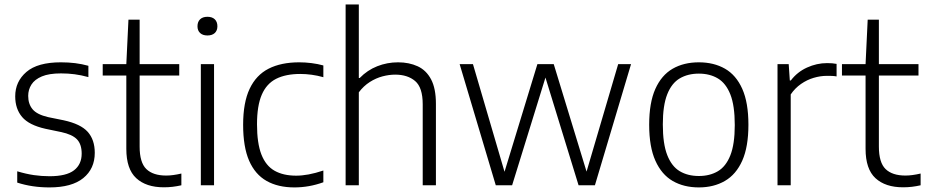

<svg xmlns="http://www.w3.org/2000/svg" viewBox="-20 -828 4140 858"><path d="M201 9.5Q162 9.5 126.5 4.2Q91 -1 57 -12V-62.5Q97 -50.5 131.5 -45.5Q166 -40.5 201.5 -40.5Q276.5 -40.5 310.8 -67Q345 -93.5 345 -141.5Q345 -183.5 323.8 -205.5Q302.5 -227.5 252.5 -238L183 -252.5Q109.5 -269 78.8 -305.2Q48 -341.5 48 -397.5Q48 -463.5 98 -506.5Q148 -549.5 252 -549.5Q285.5 -549.5 315.8 -545.8Q346 -542 375 -534V-483.5Q342 -492.5 313.2 -496.2Q284.5 -500 252.5 -500Q199 -500 167 -486.5Q135 -473 120.5 -450.2Q106 -427.5 106 -399.5Q106 -363 125.8 -339.5Q145.5 -316 195.5 -304.5L264.5 -290.5Q340.5 -274 372 -238.8Q403.5 -203.5 403.5 -145Q403.5 -74 352.2 -32.2Q301 9.5 201 9.5Z M712 9Q633 9 588.8 -31.8Q544.5 -72.5 544.5 -163V-541.5L554 -740H604V-173Q604 -101.5 634 -72.5Q664 -43.5 722.5 -43.5Q738 -43.5 754.5 -45.8Q771 -48 790.5 -52.5V0Q770.5 4.5 751.2 6.8Q732 9 712 9ZM439 -490.5V-541.5H781V-490.5Z M877.5 0V-541.5H936.5V0ZM907 -669.5Q886 -669.5 874.2 -680.5Q862.5 -691.5 862.5 -710.5Q862.5 -730.5 874.2 -741.8Q886 -753 907 -753Q928 -753 939.8 -741.8Q951.5 -730.5 951.5 -710.5Q951.5 -691.5 939.8 -680.5Q928 -669.5 907 -669.5Z M1295.5 9.5Q1222.5 9.5 1171.2 -19.5Q1120 -48.5 1093.2 -110Q1066.5 -171.5 1066.5 -270.5Q1066.5 -369.5 1095.5 -431Q1124.5 -492.5 1180.2 -521Q1236 -549.5 1317 -549.5Q1344 -549.5 1372 -546Q1400 -542.5 1425 -535.5V-483Q1398.5 -490.5 1372.5 -494Q1346.5 -497.5 1322 -497.5Q1257 -497.5 1214 -475.8Q1171 -454 1149.8 -404.8Q1128.5 -355.5 1128.5 -272.5Q1128.5 -188 1148.2 -137.5Q1168 -87 1207 -65Q1246 -43 1303.5 -43Q1329.5 -43 1359.2 -48.5Q1389 -54 1425 -66V-13.5Q1393 -2 1360.5 3.8Q1328 9.5 1295.5 9.5Z M1524.5 0V-808H1583.5V-479.5H1587.5Q1621.5 -514.5 1665.8 -532Q1710 -549.5 1759 -549.5Q1808 -549.5 1846.5 -531.8Q1885 -514 1906.5 -473.2Q1928 -432.5 1928 -364V0H1869V-362Q1869 -437 1835.2 -465.8Q1801.5 -494.5 1746 -494.5Q1719 -494.5 1689.5 -486.8Q1660 -479 1632.5 -461.5Q1605 -444 1583.5 -415.5V0Z M2195.5 0 2034 -541.5H2093.5L2238.5 -47H2230.5L2381.5 -541.5H2454.5L2605.5 -47H2597L2742.5 -541.5H2800L2638.5 0H2565.5L2413 -496H2422L2268.5 0Z M3103 9.5Q3036 9.5 2986.2 -19.2Q2936.5 -48 2908.8 -109.8Q2881 -171.5 2881 -270.5Q2881 -369 2908.5 -430.5Q2936 -492 2985.8 -520.8Q3035.5 -549.5 3103 -549.5Q3170 -549.5 3219.8 -521Q3269.5 -492.5 3297 -431Q3324.5 -369.5 3324.5 -270.5Q3324.5 -172 3297 -110.2Q3269.5 -48.5 3219.5 -19.5Q3169.5 9.5 3103 9.5ZM3103 -41.5Q3152 -41.5 3188 -62.8Q3224 -84 3243.8 -134Q3263.5 -184 3263.5 -269Q3263.5 -356 3243.8 -406Q3224 -456 3188 -477.5Q3152 -499 3103 -499Q3054 -499 3017.8 -477.8Q2981.5 -456.5 2961.8 -406.8Q2942 -357 2942 -272Q2942 -185 2961.8 -134.8Q2981.5 -84.5 3017.5 -63Q3053.5 -41.5 3103 -41.5Z M3454.5 0V-541.5H3504.5L3509.5 -468.5H3514Q3543 -506.5 3586.5 -526.2Q3630 -546 3676 -546Q3688.5 -546 3698.5 -545.2Q3708.5 -544.5 3718.5 -542.5V-486.5Q3707.5 -488.5 3696.8 -488.8Q3686 -489 3673.5 -489Q3646 -489 3616.2 -480.2Q3586.5 -471.5 3559.5 -452.8Q3532.5 -434 3513.5 -406V0Z M4015.5 9Q3936.5 9 3892.2 -31.8Q3848 -72.5 3848 -163V-541.5L3857.5 -740H3907.5V-173Q3907.5 -101.5 3937.5 -72.5Q3967.5 -43.5 4026 -43.5Q4041.5 -43.5 4058 -45.8Q4074.5 -48 4094 -52.5V0Q4074 4.5 4054.8 6.8Q4035.5 9 4015.5 9ZM3742.5 -490.5V-541.5H4084.5V-490.5Z"/></svg>

Font: Encode Sans Condensed Thin Light
Style: Regular
Weight: 300
Version: Version 3.002